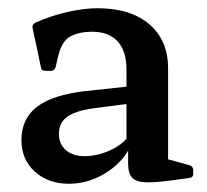

<svg xmlns="http://www.w3.org/2000/svg" viewBox="-20 -773 503 466"><path d="M147 -327Q97 -327 64.5 -356.5Q32 -386 32 -433Q32 -485 70 -514Q108 -543 188 -552L300 -564L298 -522L206 -510Q163 -504 143 -489.5Q123 -475 123 -448Q123 -423 140 -408.5Q157 -394 185 -394Q205 -394 225.5 -400Q246 -406 263 -416.5Q280 -427 291 -441L301 -430Q293 -404 270.5 -380.5Q248 -357 215.5 -342Q183 -327 147 -327ZM287 -604Q287 -649 265.5 -672.5Q244 -696 203 -696Q173 -696 151.5 -685Q130 -674 121 -636L115 -610Q112 -601 103 -601H90Q80 -601 79 -611Q74 -635 69 -659Q64 -683 59 -705Q57 -713 66 -718Q104 -735 144 -744Q184 -753 217 -753Q297 -753 342.5 -714Q388 -675 388 -607V-364L371 -391L440 -372Q449 -369 449 -360V-351Q449 -342 439 -341L395 -335Q358 -330 335 -330.5Q312 -331 301.5 -341Q291 -351 291 -376V-418L287 -425Z"/></svg>

Font: Hahmlet Medium
Style: Regular
Weight: 500
Version: Version 1.002